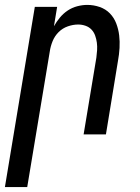

<svg xmlns="http://www.w3.org/2000/svg" viewBox="-50 -548 570 783"><path d="M-30 215 92 -520H183L170 -441Q180 -459 194 -476Q208 -493 226 -505Q244 -517 265 -522.5Q286 -528 306 -528Q332 -528 356.5 -519.5Q381 -511 398 -493.5Q415 -476 424 -452.5Q433 -429 436 -404Q439 -379 437.5 -352.5Q436 -326 431 -299L382 0H291L343 -313Q345 -328 346 -343.5Q347 -359 345 -374Q343 -389 338 -403Q333 -417 323 -427.5Q313 -438 298.5 -443Q284 -448 269 -448Q248 -448 226.5 -440.5Q205 -433 189 -417Q173 -401 164.5 -380Q156 -359 153 -338L61 215Z"/></svg>

Font: Iosevka Medium Oblique
Style: Regular
Weight: 500
Italic angle: -9°
Monospace: yes
Designer: Belleve Invis
Foundry: Belleve Invis
Version: Version 32.5.0; ttfautohint (v1.8.4)